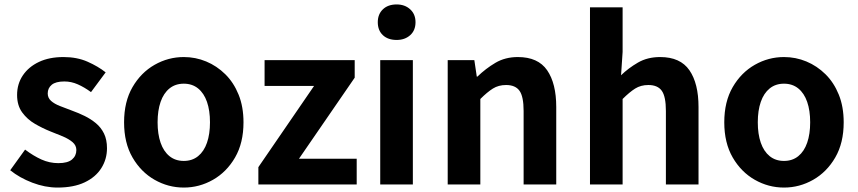

<svg xmlns="http://www.w3.org/2000/svg" viewBox="-20 -831 3865 865"><path d="M239 14Q183 14 125.5 -8Q68 -30 26 -64L93 -157Q130 -129 166.5 -112.5Q203 -96 243 -96Q285 -96 304.5 -112.5Q324 -129 324 -155Q324 -176 307 -190.5Q290 -205 263 -216.5Q236 -228 207 -239Q172 -253 137.5 -273Q103 -293 80 -324.5Q57 -356 57 -403Q57 -453 83 -491.5Q109 -530 155.5 -552Q202 -574 266 -574Q327 -574 374.5 -553Q422 -532 456 -505L390 -416Q360 -438 330.5 -451Q301 -464 270 -464Q231 -464 213 -449Q195 -434 195 -410Q195 -390 210 -376.5Q225 -363 251 -353Q277 -343 306 -332Q334 -322 361.5 -308.5Q389 -295 412 -276Q435 -257 448.5 -229.5Q462 -202 462 -163Q462 -114 436.5 -73.5Q411 -33 361.5 -9.5Q312 14 239 14Z M808 14Q738 14 676.5 -21Q615 -56 577 -121.5Q539 -187 539 -280Q539 -373 577 -438.5Q615 -504 676.5 -539Q738 -574 808 -574Q861 -574 909 -554Q957 -534 995 -496.5Q1033 -459 1055 -404.5Q1077 -350 1077 -280Q1077 -187 1039 -121.5Q1001 -56 939.5 -21Q878 14 808 14ZM808 -106Q846 -106 872.5 -127.5Q899 -149 912.5 -188Q926 -227 926 -280Q926 -333 912.5 -372Q899 -411 872.5 -432.5Q846 -454 808 -454Q770 -454 743.5 -432.5Q717 -411 703.5 -372Q690 -333 690 -280Q690 -227 703.5 -188Q717 -149 743.5 -127.5Q770 -106 808 -106Z M1144 0V-78L1395 -444H1172V-560H1578V-481L1327 -116H1587V0Z M1693 0V-560H1840V0ZM1767 -651Q1728 -651 1705 -672.5Q1682 -694 1682 -731Q1682 -767 1705 -789Q1728 -811 1767 -811Q1804 -811 1828 -789Q1852 -767 1852 -731Q1852 -694 1828 -672.5Q1804 -651 1767 -651Z M1997 0V-560H2117L2128 -486H2131Q2168 -522 2212 -548Q2256 -574 2313 -574Q2404 -574 2445 -514.5Q2486 -455 2486 -349V0H2339V-331Q2339 -396 2320.5 -422Q2302 -448 2260 -448Q2226 -448 2200.5 -432Q2175 -416 2144 -385V0Z M2638 0V-798H2785V-597L2778 -492Q2811 -524 2854 -549Q2897 -574 2954 -574Q3045 -574 3086 -514.5Q3127 -455 3127 -349V0H2980V-331Q2980 -396 2961.5 -422Q2943 -448 2901 -448Q2867 -448 2841.5 -432Q2816 -416 2785 -385V0Z M3512 14Q3442 14 3380.5 -21Q3319 -56 3281 -121.5Q3243 -187 3243 -280Q3243 -373 3281 -438.5Q3319 -504 3380.5 -539Q3442 -574 3512 -574Q3565 -574 3613 -554Q3661 -534 3699 -496.5Q3737 -459 3759 -404.5Q3781 -350 3781 -280Q3781 -187 3743 -121.5Q3705 -56 3643.5 -21Q3582 14 3512 14ZM3512 -106Q3550 -106 3576.5 -127.5Q3603 -149 3616.5 -188Q3630 -227 3630 -280Q3630 -333 3616.5 -372Q3603 -411 3576.5 -432.5Q3550 -454 3512 -454Q3474 -454 3447.5 -432.5Q3421 -411 3407.5 -372Q3394 -333 3394 -280Q3394 -227 3407.5 -188Q3421 -149 3447.5 -127.5Q3474 -106 3512 -106Z"/></svg>

Font: Noto Sans KR Thin
Style: Bold
Weight: 700
Version: Version 2.004-H2;hotconv 1.0.118;makeotfexe 2.5.65603